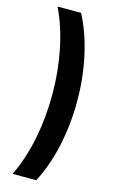

<svg xmlns="http://www.w3.org/2000/svg" viewBox="-147 -886 653 1105"><g transform="rotate(15 179.0 -333.5)"><path d="M50 165Q101 61 127 -68.5Q153 -198 153 -337Q153 -471 127 -599.5Q101 -728 51 -832H191Q244 -732 272.5 -602.5Q301 -473 301 -335Q301 -195 272.5 -65Q244 65 191 165Z"/></g></svg>

Font: Noto Sans Gurmukhi UI ExtraCondensed Black
Style: Regular
Weight: 900
Width: 2
Designer: Jelle Bosma - Monotype Design Team
Foundry: Monotype Imaging Inc.
Version: Version 2.004; ttfautohint (v1.8.4.7-5d5b)